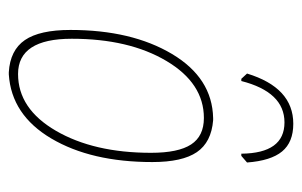

<svg xmlns="http://www.w3.org/2000/svg" viewBox="-145 -535 686 436"><g transform="rotate(90 198.0 -317.0)"><path d="M159 -522 147 -535Q179 -640 261 -640Q303 -640 324 -614.5Q345 -589 349 -535L334 -522H329Q328 -620 258 -620Q189 -620 164 -522ZM248 -458H253Q303 -454 325.5 -421Q348 -388 348 -320Q348 -181 294.5 -90.5Q241 0 149 6H144Q94 3 71 -30.5Q48 -64 48 -134Q48 -273 102.5 -364.5Q157 -456 248 -458ZM248 -437Q169 -437 118.5 -352Q68 -267 68 -137Q68 -15 148 -15Q227 -15 277 -101Q327 -187 327 -317Q327 -379 308 -408Q289 -437 248 -437Z"/></g></svg>

Font: Alegreya Sans Thin
Style: Italic
Weight: 100
Italic angle: -7°
Designer: Juan Pablo del Peral
Foundry: Huerta Tipografica
Version: Version 2.007